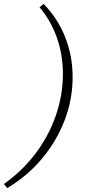

<svg xmlns="http://www.w3.org/2000/svg" viewBox="-97 -760 452 986"><path d="M127 -740Q200 -665 238 -568.5Q276 -472 276 -364Q276 -251 235.5 -144Q195 -37 119.5 53.5Q44 144 -60 206L-77 185Q18 118 86 27.5Q154 -63 190 -167.5Q226 -272 226 -381Q226 -478 195.5 -565.5Q165 -653 106 -723Z"/></svg>

Font: Piazzolla Thin ExtraLight
Style: Italic
Weight: 250
Italic angle: -11.3°
Version: Version 2.005